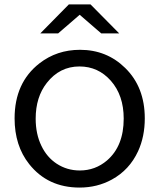

<svg xmlns="http://www.w3.org/2000/svg" viewBox="-20 -805 720 867"><path d="M291 -785.2H388.7L518.1 -654.3H437L339.8 -738.3L242.7 -654.3H162.1ZM341.3 -580.1Q461.9 -580.1 545.4 -498Q633.8 -411.6 633.8 -270.5Q633.8 -188 603.5 -122.1Q564.5 -37.6 484.9 5.9Q418.9 42 339.4 42Q195.8 42 111.8 -64Q45.9 -147 45.9 -270.5Q45.9 -431.6 158.2 -519Q236.8 -580.1 341.3 -580.1ZM338.9 -504.9Q249.5 -504.9 191.4 -430.7Q141.1 -366.7 141.1 -269Q141.1 -199.7 167 -146.5Q191.4 -95.2 235.8 -65.9Q282.7 -35.2 340.3 -35.2Q410.2 -35.2 463.4 -80.6Q538.6 -145.5 538.6 -269.5Q538.6 -374.5 480.5 -440.4Q423.3 -504.9 338.9 -504.9Z"/></svg>

Font: BIZ UDPGothic
Style: Regular
Weight: 400
Designer: TypeBank Co., Ltd.
Foundry: Morisawa Inc.
Version: Version 1.051